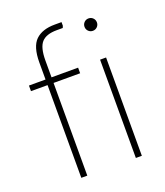

<svg xmlns="http://www.w3.org/2000/svg" viewBox="-133 -811 778 903"><g transform="rotate(-20 255.5 -360.0)"><path d="M118 0V-577Q118 -656 151 -688Q184 -720 247 -720H281V-702L277 -692H247Q194 -692 171 -666.5Q148 -641 148 -576V0ZM35 -464V-492H281V-464ZM391 0V-492H421V0ZM406 -631Q393 -631 384 -640Q375 -649 375 -662Q375 -675 384 -684Q393 -693 406 -693Q419 -693 428 -684Q437 -675 437 -662Q437 -649 428 -640Q419 -631 406 -631Z"/></g></svg>

Font: Fustat ExtraLight
Style: Regular
Weight: 250
Designer: Mohamed Gaber, Khaled Hosny, Laura Garcia Mut
Foundry: Kief Type Foundry, Alif Type Foundry, Hard Type Foundry
Version: Version 1.007